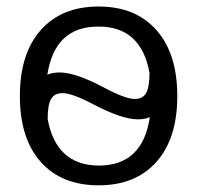

<svg xmlns="http://www.w3.org/2000/svg" viewBox="-20 -550 596 580"><path d="M124 -190.4Q149.4 -50.8 278.3 -49.8Q411.1 -49.8 432.6 -196.3Q418 -189.5 396.5 -189.5Q348.6 -189.5 262.7 -234.4Q196.3 -269.5 168 -268.6Q144.5 -268.6 134.3 -251Q124 -233.4 124 -190.4ZM123 -324.2Q137.7 -331.1 160.2 -331.1Q208 -331.1 293 -286.1Q358.4 -251 387.7 -251Q411.1 -251 421.4 -269Q431.6 -287.1 431.6 -330.1Q406.2 -469.7 278.3 -469.7Q145.5 -470.7 123 -324.2ZM452.6 -61Q389.6 9.8 277.8 9.8Q166 9.8 103 -61Q40 -131.8 40 -259.8Q40 -387.7 103 -459Q166 -530.3 277.8 -530.3Q389.6 -530.3 452.6 -459Q515.6 -387.7 515.6 -259.8Q515.6 -131.8 452.6 -61Z"/></svg>

Font: Gen Shin Gothic Normal
Style: Regular
Weight: 300
Designer: [Source Han Sans]
Ryoko NISHIZUKA  (kana & ideographs); Paul D. Hunt (Latin, Greek & Cyrillic); Wenlong ZHANG  (bopomofo
Version: Version 1.002.20150607